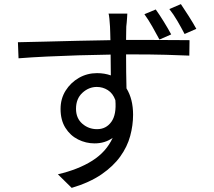

<svg xmlns="http://www.w3.org/2000/svg" viewBox="-20 -847 1040 932"><path d="M598 -781Q598 -776 597 -763Q596 -750 595 -737Q594 -724 593 -718Q593 -707 592.5 -690Q592 -673 592 -653Q596 -653 599.5 -653Q603 -653 607 -653Q669 -653 727 -653Q785 -653 831 -652.5Q877 -652 900 -652L899 -577Q857 -579 786.5 -581Q716 -583 606 -583Q602 -583 599 -583Q596 -583 592 -583Q592 -540 592.5 -496.5Q593 -453 594 -418Q626 -366 626 -290Q626 -239 612 -187Q598 -135 564 -87.5Q530 -40 472.5 -0.5Q415 39 328 65L261 -1Q360 -24 428 -67Q496 -110 527 -178Q490 -151 439 -151Q397 -151 359 -170Q321 -189 297.5 -226.5Q274 -264 274 -318Q274 -368 298.5 -407Q323 -446 363 -469Q403 -492 451 -492Q487 -492 518 -481Q518 -504 517.5 -530Q517 -556 517 -582Q441 -581 361.5 -578.5Q282 -576 207.5 -572.5Q133 -569 70 -564L67 -642Q123 -643 199.5 -645Q276 -647 359 -649Q442 -651 516 -652Q515 -673 515 -690.5Q515 -708 514 -718Q513 -738 511 -756.5Q509 -775 507 -781ZM349 -319Q349 -273 379.5 -246.5Q410 -220 451 -220Q495 -220 520.5 -255.5Q546 -291 540 -361Q528 -394 503.5 -409.5Q479 -425 450 -425Q411 -425 380 -396.5Q349 -368 349 -319ZM736 -801Q754 -776 775 -742Q796 -708 811 -680L754 -655Q738 -685 719 -718.5Q700 -752 681 -778ZM858 -827Q875 -802 896 -769Q917 -736 933 -707L876 -682Q860 -713 841 -745.5Q822 -778 802 -803Z"/></svg>

Font: Chiron Sans HK TT
Style: Regular
Weight: 400
Designer: Ryoko NISHIZUKA 西塚涼子 (kana, bopomofo & ideographs); Paul D. Hunt (Latin, Greek & Cyrillic); Sandoll Communications 산돌커뮤니
Foundry: Adobe
Version: Version 2.022;hotconv 1.0.109;makeotfexe 2.5.65596